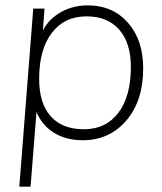

<svg xmlns="http://www.w3.org/2000/svg" viewBox="-20 -516 605 716"><path d="M514 -261Q514 -140 451 -66.5Q388 7 288 7Q227 7 182 -20.5Q137 -48 116 -98L94 180H52L104 -484H146L140 -403Q164 -447 208.5 -471.5Q253 -496 307 -496Q400 -496 457 -431.5Q514 -367 514 -261ZM468 -266Q468 -356 424.5 -405.5Q381 -455 303 -455Q220 -455 173 -393Q126 -331 126 -222Q126 -131 169 -82.5Q212 -34 293 -34Q375 -34 421.5 -95.5Q468 -157 468 -266Z"/></svg>

Font: Iunito ExtraLight
Style: Italic
Weight: 200
Italic angle: -4.541°
Designer: Vernon Adams
Foundry: Vernon Adams
Version: Version 2.001;November 30, 2019;FontCreator 12.0.0.2547 64-b